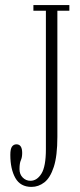

<svg xmlns="http://www.w3.org/2000/svg" viewBox="-20 -720 312 753"><path d="M103.5 13Q60 13 40.2 -22Q20.5 -57 20.5 -112.5Q20.5 -136 27 -145Q33.5 -154 44.5 -154Q67 -154 67 -120Q67 -103 61.8 -91.5Q56.5 -80 56.5 -56.5Q56.5 -36.5 69 -23.8Q81.5 -11 99.5 -11Q125 -11 142.5 -39Q160 -67 160 -135V-678H111V-700H252V-678H205V-183.5Q205 -108.5 191 -65.5Q177 -22.5 154 -4.8Q131 13 103.5 13Z"/></svg>

Font: Imbue 50pt ExtraLight
Style: Regular
Weight: 200
Designer: Tyler Finck
Foundry: Etcetera Type Company
Version: Version 1.102; ttfautohint (v1.8.3)